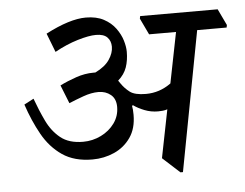

<svg xmlns="http://www.w3.org/2000/svg" viewBox="-48 -691 969 760"><g transform="rotate(-5 436.5 -311.5)"><path d="M297 -71Q225 -71 177.5 -103.5Q130 -136 99.5 -190.5Q69 -245 47 -311L85 -331Q102 -284 122.5 -241Q143 -198 176.5 -171Q210 -144 266 -144Q304 -144 337.5 -160.5Q371 -177 391.5 -205.5Q412 -234 412 -270Q412 -302 392 -318.5Q372 -335 343 -335Q315 -335 283 -323.5Q251 -312 225 -301L196 -374Q226 -389 261 -401Q296 -413 330 -413Q334 -413 338 -413Q377 -432 394.5 -458Q412 -484 412 -509Q412 -532 398 -546.5Q384 -561 353 -561Q325 -561 280 -547.5Q235 -534 188 -508L159 -583Q255 -633 319 -633Q361 -633 390 -617.5Q419 -602 436.5 -578Q454 -554 461.5 -529Q469 -504 469 -484Q469 -450 459.5 -422.5Q450 -395 425 -373Q429 -368 434 -360Q447 -341 466.5 -326Q486 -311 530 -311Q585 -311 630 -344L670 -545H563L532 -610L534 -620H842L873 -555L871 -545H754L649 10H639L571 -52L609 -243Q600 -240 591 -239Q582 -238 572 -238Q544 -238 518.5 -248Q493 -258 475 -271L471 -269Q474 -256 474 -233Q474 -179 449 -143Q424 -107 383.5 -89Q343 -71 297 -71Z"/></g></svg>

Font: Tiro Devanagari Sanskrit
Style: Italic
Weight: 400
Italic angle: -11°
Designer: Devanagari: John Hudson & Fiona Ross, assisted by Paul Hanslow. Latin: John Hudson with Paul Hanslow, assisted by Kaja S
Foundry: Tiro Typeworks Ltd.
Version: Version 1.52